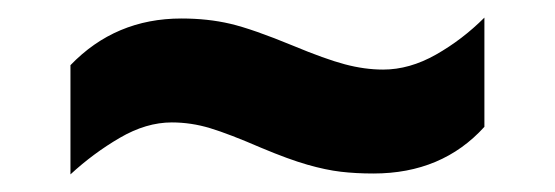

<svg xmlns="http://www.w3.org/2000/svg" viewBox="-20 -433 630 218"><path d="M60 -359Q111 -412 186 -412Q216 -412 241.5 -406Q267 -400 313 -381Q349 -366 371.5 -360Q394 -354 415 -354Q445 -354 475 -371Q505 -388 530 -413V-289Q482 -236 404 -236Q384 -236 367 -238Q350 -240 329 -246Q308 -252 277 -265Q240 -281 218.5 -287.5Q197 -294 175 -294Q146 -294 116 -276.5Q86 -259 60 -235Z"/></svg>

Font: Noto Sans Gurmukhi UI ExtraBold
Style: Regular
Weight: 800
Designer: Jelle Bosma - Monotype Design Team
Foundry: Monotype Imaging Inc.
Version: Version 2.004; ttfautohint (v1.8.4.7-5d5b)